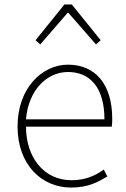

<svg xmlns="http://www.w3.org/2000/svg" viewBox="-20 -831 567 864"><path d="M300 13C378 13 423 -13 463 -37L447 -68C407 -39 362 -20 302 -20C178 -20 97 -122 97 -261H483C485 -274 485 -286 485 -297C485 -453 408 -540 286 -540C169 -540 59 -434 59 -262C59 -90 167 13 300 13ZM97 -294C108 -427 192 -507 286 -507C385 -507 450 -437 450 -294ZM140 -650 161 -631 284 -773H288L412 -631L433 -650L303 -811H270Z"/></svg>

Font: Genne Gothic ExtraLight
Style: Regular
Weight: 250
Designer: Ryoko NISHIZUKA (kana & ideographs); Paul D. Hunt (Latin, Greek & Cyrillic); Wenlong ZHANG (bopomofo); Sandoll Communica
Foundry: Adobe Systems Incorporated
Version: Version 1.004;PS 1.004;hotconv 16.6.51;makeotf.lib2.5.65220